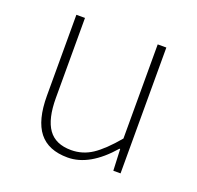

<svg xmlns="http://www.w3.org/2000/svg" viewBox="-101 -635 777 756"><g transform="rotate(20 288.0 -257.0)"><path d="M254.9 12.7Q173.8 12.7 134.8 -36.6Q95.7 -85.9 95.7 -188.5V-527.3H131.8V-192.4Q131.8 -104.5 162.1 -62Q192.4 -19.5 257.8 -19.5Q305.7 -19.5 345.7 -45.9Q385.7 -72.3 436.5 -132.8V-527.3H472.7V0H442.4L438.5 -89.8H435.5Q346.7 12.7 254.9 12.7Z"/></g></svg>

Font: Gen Shin Gothic ExtraLight
Style: Regular
Weight: 100
Designer: [Source Han Sans]
Ryoko NISHIZUKA  (kana & ideographs); Paul D. Hunt (Latin, Greek & Cyrillic); Wenlong ZHANG  (bopomofo
Version: Version 1.002.20150607